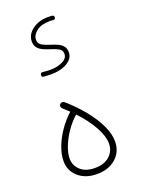

<svg xmlns="http://www.w3.org/2000/svg" viewBox="-166 -964 781 1050"><g transform="rotate(-20 224.5 -439.5)"><path d="M62 -118.2Q62 -155.3 77.6 -198Q93.3 -240.7 121.8 -283Q150.4 -325.2 189 -360.8Q171.9 -377.4 153.8 -393.1Q148.4 -397.9 147.7 -405.5Q147 -413.1 151.9 -418.5Q156.7 -423.8 164.3 -424.6Q171.9 -425.3 177.2 -420.4Q232.4 -372.6 274.4 -320.6Q316.4 -268.6 340.1 -218.5Q363.8 -168.5 363.8 -125.5Q363.8 -64 321 -26.9Q278.3 10.3 211.4 10.3Q145 10.3 103.5 -25.9Q62 -62 62 -118.2ZM98.1 -119.6Q98.1 -80.6 127.7 -52.7Q157.2 -24.9 211.4 -24.9Q266.6 -24.9 297.6 -53.5Q328.6 -82 328.6 -126Q328.6 -166.5 298.3 -222.2Q268.1 -277.8 213.9 -335.4Q178.2 -302.7 152.3 -264.2Q126.5 -225.6 112.3 -187.7Q98.1 -149.9 98.1 -119.6ZM286.1 -874.5Q285.2 -862.3 272.9 -863.3Q267.1 -864.3 261.7 -864.3Q256.3 -864.3 251 -864.3Q202.6 -864.3 175 -842.5Q147.5 -820.8 147.5 -793.5Q147.5 -771 166 -760.5Q184.6 -750 211.9 -741.7Q230 -736.3 248.8 -728.5Q267.6 -720.7 280.3 -706.8Q293 -692.9 293 -668.9Q293 -643.6 274.9 -625.5Q256.8 -607.4 227.5 -597.9Q198.2 -588.4 165 -588.4Q153.8 -588.4 141.8 -588.9Q129.9 -589.4 117.7 -590.3Q106 -592.3 106.9 -603.5Q107.9 -616.7 120.6 -615.7Q132.3 -614.7 143.3 -613.8Q154.3 -612.8 165 -612.8Q204.1 -612.8 235.8 -627.4Q267.6 -642.1 267.6 -668.9Q267.6 -689.9 250.2 -700Q232.9 -710 205.6 -718.3Q187.5 -723.6 168.2 -731.7Q148.9 -739.7 135.7 -754.2Q122.6 -768.6 122.6 -793Q122.6 -832.5 159.7 -860.6Q196.8 -888.7 251 -888.7Q257.8 -888.7 263.2 -888.4Q268.6 -888.2 274.9 -887.7Q287.1 -885.7 286.1 -874.5Z"/></g></svg>

Font: Mikhak ExtraLight
Style: Regular
Weight: 200
Designer: Amin Abedi
Version: Version 3.3